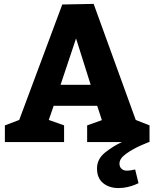

<svg xmlns="http://www.w3.org/2000/svg" viewBox="-20 -725 798 980"><path d="M589.8 109.9Q589.8 127 600.3 136.5Q610.8 146 627 146Q638.2 146 652.1 143.6Q666 141.1 669.9 140.1L687 210Q683.1 211.9 668.9 218Q654.8 224.1 631.8 229.5Q608.9 234.9 585 234.9Q537.1 234.9 506.1 209.5Q475.1 184.1 475.1 134.8Q475.1 85.9 517.6 52.5Q560.1 19 603 0H424.8V-85L500 -111.8L476.1 -185.1H253.9L229 -112.8L307.1 -85V0H4.9V-85L78.1 -112.8L297.9 -702.1L458 -705.1L672.9 -112.8L743.2 -85V0Q743.2 -2 700.7 16.6Q658.2 35.2 624 59.6Q589.8 84 589.8 109.9ZM368.2 -528.8 289.1 -292H442.9Z"/></svg>

Font: Kadwa
Style: Regular
Weight: 400
Designer: Sol Matas
Foundry: Sol Matas
Version: Version 1.000;PS 001.000;hotconv 1.0.70;makeotf.lib2.5.58329